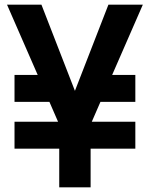

<svg xmlns="http://www.w3.org/2000/svg" viewBox="-20 -800 640 820"><path d="M367 0H233V-165H42V-280H228L191 -365H42V-480H141L10 -780H157L300 -412L443 -780H590L459 -480H558V-365H409L372 -280H558V-165H367Z"/></svg>

Font: Tanohe Sans SemiBold
Style: Regular
Weight: 600
Designer: Village Type and Design LLC & Cristiano Sobral
Foundry: Cooper Hewitt Smithsonian Design Museum
Version: Version 1.00;September 29, 2021;FontCreator 13.0.0.2655 64-b